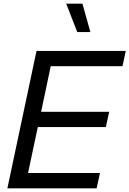

<svg xmlns="http://www.w3.org/2000/svg" viewBox="-20 -1021 702 1041"><path d="M20 0 178 -745H662L644 -662H255L203 -415H572L554 -332H185L132 -83H522L504 0ZM470 -847H399L339 -1001H427Z"/></svg>

Font: Plus Jakarta Display
Style: Italic
Weight: 400
Italic angle: -12°
Designer: Gumpita Rahayu
Foundry: Tokotype Studio
Version: Version 1.000